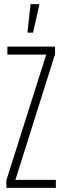

<svg xmlns="http://www.w3.org/2000/svg" viewBox="-20 -915 305 935"><path d="M11 0V-37L205 -649H16V-688H248V-651L55 -39H252V0ZM114 -756V-761L129 -895H171V-890L141 -756Z"/></svg>

Font: Saira Ultra Condensed ExLight
Style: Regular
Weight: 200
Width: 1
Designer: Hector Gatti with collaboration of the Omnibus-Type team
Foundry: Omnibus-Type
Version: Version 1.001; ttfautohint (v1.8)